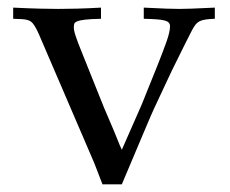

<svg xmlns="http://www.w3.org/2000/svg" viewBox="-20 -479 605 504"><path d="M249 4.9Q239.3 -20 232.9 -36.9Q226.6 -53.7 222.7 -62L82.5 -388.2Q77.6 -399.4 73.7 -406.2Q69.8 -413.1 66.2 -417.5Q62.5 -421.9 58.8 -423.8Q55.2 -425.8 50.8 -426.8Q43.9 -429.2 14.6 -429.7V-459Q56.2 -457 85.2 -456.3Q114.3 -455.6 132.8 -455.6Q153.3 -455.6 181.4 -456.3Q209.5 -457 245.1 -459V-429.7Q218.8 -429.2 204.1 -427.5Q189.5 -425.8 182.9 -423.1Q176.3 -420.4 175 -416.7Q173.8 -413.1 173.8 -408.2Q173.3 -400.4 178.5 -384.8Q183.6 -369.1 193.4 -345.2L252.9 -196.8L267.1 -163.6Q279.8 -134.3 287.4 -115Q294.9 -95.7 299.8 -85.9L348.6 -196.8Q351.1 -201.7 361.8 -229Q372.6 -256.3 393.1 -306.6Q407.7 -343.3 417 -369.4Q426.3 -395.5 426.3 -410.2Q426.3 -415.5 423.3 -419.2Q420.4 -422.9 412.8 -425Q405.3 -427.2 391.8 -428.2Q378.4 -429.2 357.4 -429.7V-459Q394 -457 417.2 -456.3Q440.4 -455.6 450.7 -455.6Q459 -455.6 482.4 -456.3Q505.9 -457 543.9 -459V-429.7Q528.8 -429.2 519.3 -427.7Q509.8 -426.3 503.7 -423.1Q497.6 -419.9 493.2 -414.3Q488.8 -408.7 483.9 -399.4Q477.5 -387.7 431.2 -293.9L384.3 -193.8Q377.9 -180.2 357.2 -131.1Q336.4 -82 299.8 4.9Z"/></svg>

Font: XB Kayhan
Style: Regular
Weight: 400
Designer: Behnam
Foundry: Irmug
Version: Version 7.300 2009